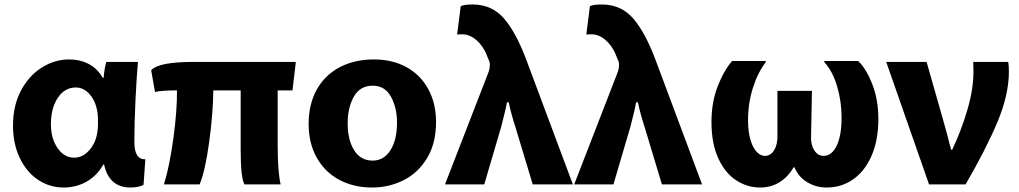

<svg xmlns="http://www.w3.org/2000/svg" viewBox="-20 -772 4543 856"><path d="M579 -139Q579 -60 628 -62L620 52Q612 57 596 60.5Q580 64 562 64Q466 64 444 -39H441Q413 11 366.5 37.5Q320 64 264 64Q201 64 149.5 29.5Q98 -5 68 -68Q38 -131 38 -213Q38 -301 73.5 -368Q109 -435 166.5 -471Q224 -507 288 -507Q337 -507 376 -486.5Q415 -466 438 -425H442Q446 -471 454 -496H595Q589 -429 584 -325.5Q579 -222 579 -139ZM311 -69Q347 -69 375.5 -99.5Q404 -130 412 -172Q417 -195 417 -226Q417 -259 414 -274Q406 -322 379.5 -352Q353 -382 318 -382Q268 -382 237.5 -335.5Q207 -289 207 -219V-218Q207 -155 236.5 -112Q266 -69 311 -69Z M1231 50H1070Q1053 23 1053 -108V-369H931Q930 -266 912.5 -138Q895 -10 870 50H711Q736 -31 753 -155.5Q770 -280 769 -369Q701 -369 671 -362L654 -459Q672 -478 719 -487Q766 -496 849 -496H1299L1284 -369H1218V-121Q1218 -9 1231 50Z M1356 -220Q1356 -307 1392 -372Q1428 -437 1494 -472Q1560 -507 1647 -507Q1730 -507 1792.5 -472.5Q1855 -438 1889.5 -374.5Q1924 -311 1924 -228Q1924 -133 1884 -67Q1844 -1 1779 31.5Q1714 64 1639 64H1638Q1558 64 1494 30.5Q1430 -3 1393 -67.5Q1356 -132 1356 -220ZM1750 -225Q1750 -292 1723 -341Q1696 -390 1642 -390Q1585 -390 1557.5 -341Q1530 -292 1530 -223Q1530 -148 1559 -102Q1588 -56 1641 -56H1642Q1691 -56 1720.5 -102Q1750 -148 1750 -225Z M2248 -316H2240Q2233 -276 2214 -205L2139 50H1964L2159 -453Q2164 -469 2164 -483Q2164 -496 2157 -509Q2140 -559 2108.5 -589Q2077 -619 2041 -619Q2024 -619 2018 -618L2034 -744Q2046 -752 2087 -752Q2174 -752 2228 -688.5Q2282 -625 2327 -504L2534 50H2355L2279 -202Q2259 -263 2248 -316Z M2824 -316H2816Q2809 -276 2790 -205L2715 50H2540L2735 -453Q2740 -469 2740 -483Q2740 -496 2733 -509Q2716 -559 2684.5 -589Q2653 -619 2617 -619Q2600 -619 2594 -618L2610 -744Q2622 -752 2663 -752Q2750 -752 2804 -688.5Q2858 -625 2903 -504L3110 50H2931L2855 -202Q2835 -263 2824 -316Z M3152 -228Q3152 -315 3179 -385.5Q3206 -456 3244 -500H3394V-495Q3358 -448 3336.5 -379.5Q3315 -311 3315 -236Q3315 -184 3326 -148Q3337 -112 3354 -94.5Q3371 -77 3390 -77Q3416 -77 3431.5 -102.5Q3447 -128 3446 -168V-367H3600L3596 -166Q3594 -128 3610 -102.5Q3626 -77 3652 -77Q3688 -77 3710 -122Q3732 -167 3732 -248Q3732 -320 3712 -387.5Q3692 -455 3655 -495V-500H3806Q3842 -466 3869 -396.5Q3896 -327 3896 -242Q3896 -146 3865.5 -77Q3835 -8 3783 28Q3731 64 3666 64Q3618 64 3579 40.5Q3540 17 3522 -26H3518Q3494 16 3456 40Q3418 64 3369 64Q3311 64 3261.5 31.5Q3212 -1 3182 -67Q3152 -133 3152 -228Z M4204 -168Q4214 -126 4221 -104H4225Q4265 -188 4292.5 -281Q4320 -374 4320 -453Q4320 -481 4319 -496H4475Q4478 -480 4478 -454Q4478 -349 4426.5 -227Q4375 -105 4285 50H4122L3931 -496H4111L4184 -240Q4203 -173 4204 -168Z"/></svg>

Font: Gmarket Sans TTF Bold
Style: Regular
Weight: 700
Designer: Creative Director : Sungho Lee; Art Director : Kiwoong Choi; Project Manager : Sori Yang, Jongwook Yoon; Font Designer :
Foundry: Sandoll Inc.
Version: Version 1.000;hotconv 1.0.109;makeotfexe 2.5.65596